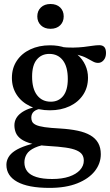

<svg xmlns="http://www.w3.org/2000/svg" viewBox="-20 -680 550 960"><path d="M228 259.5Q174 259.5 133.5 251.8Q93 244 66 229Q39 214 25.5 192.8Q12 171.5 12 144Q12 124.5 22 106.8Q32 89 54.2 74.2Q76.5 59.5 112.8 47.5Q149 35.5 202 27H235.5V38Q183.5 45 154.2 58.5Q125 72 113.5 90.8Q102 109.5 102 132Q102 158.5 116.5 177Q131 195.5 162 205.2Q193 215 241 215Q290.5 215 325.8 203Q361 191 380 170Q399 149 399 123.5Q399 105.5 390.8 93Q382.5 80.5 362.8 71.8Q343 63 308.8 58Q274.5 53 222.5 50Q170.5 47 137.2 38Q104 29 85.2 15.2Q66.5 1.5 59.2 -16.2Q52 -34 52 -54Q52.5 -90.5 85.2 -115.2Q118 -140 179.5 -150L192 -137.5Q163.5 -134.5 150 -123Q136.5 -111.5 136.5 -91.5Q136.5 -80 141.2 -71Q146 -62 160.2 -55.2Q174.5 -48.5 203.5 -44.2Q232.5 -40 280.5 -37.5Q330 -34.5 368 -26.5Q406 -18.5 431.8 -3.5Q457.5 11.5 470.8 34.8Q484 58 484 91Q484 137.5 453.8 175.8Q423.5 214 366.2 236.8Q309 259.5 228 259.5ZM229.5 -128.5Q173.5 -128.5 130.5 -149Q87.5 -169.5 63.5 -206.2Q39.5 -243 39.5 -290.5Q39.5 -339.5 64 -376.2Q88.5 -413 131.8 -433.2Q175 -453.5 230 -453.5Q273 -453.5 307.8 -441Q342.5 -428.5 367.8 -406.2Q393 -384 406.5 -354.5Q420 -325 420 -291.5Q420 -242.5 395.5 -205.8Q371 -169 328 -148.8Q285 -128.5 229.5 -128.5ZM234 -171.5Q273 -171.5 296 -200.2Q319 -229 319 -285Q319 -346.5 294.2 -378.5Q269.5 -410.5 226.5 -410.5Q187.5 -410.5 164 -382.2Q140.5 -354 140.5 -297Q140.5 -236 165.5 -203.8Q190.5 -171.5 234 -171.5ZM297.5 -412.5 281.5 -445.5Q316.5 -441.5 345.5 -442Q374.5 -442.5 398.2 -445.2Q422 -448 441.5 -451Q461 -454 477 -454Q493 -454 501.5 -444.8Q510 -435.5 510 -415Q510 -392.5 498.2 -379Q486.5 -365.5 470.5 -365.5Q457 -365.5 443.8 -373Q430.5 -380.5 412.5 -390Q394.5 -399.5 367 -406.5Q339.5 -413.5 297.5 -412.5ZM232.5 -536Q202.5 -536 184.5 -553.5Q166.5 -571 166.5 -598Q166.5 -625.5 184.5 -642.8Q202.5 -660 232.5 -660Q263 -660 280.8 -642.8Q298.5 -625.5 298.5 -598Q298.5 -571 280.8 -553.5Q263 -536 232.5 -536Z"/></svg>

Font: Newsreader 16pt 16pt Medium
Style: Regular
Weight: 500
Version: Version 1.003